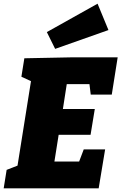

<svg xmlns="http://www.w3.org/2000/svg" viewBox="-32 -1021 658 1041"><path d="M460 -508 453 -565H330L309 -430H482L459 -290H286L263 -145H397L422 -211H538L503 0H-12L4 -100L63 -123L136 -581L84 -605L100 -705L350 -710H606L574 -508ZM556 -858 267 -756 222 -847 497 -1001Z"/></svg>

Font: Bitter Pro Black
Style: Italic
Weight: 900
Italic angle: -9°
Designer: Sol Matas, and Bitter project Authors
Foundry: Sol Matas
Version: Version 1.010